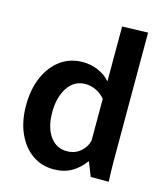

<svg xmlns="http://www.w3.org/2000/svg" viewBox="-113 -839 807 936"><g transform="rotate(15 290.0 -370.5)"><path d="M245 11Q182 11 135 -23Q88 -57 61.5 -117Q35 -177 35 -256Q35 -337 62 -399Q89 -461 137 -496Q185 -531 249 -531Q292 -531 328.5 -514.5Q365 -498 386 -473H388V-748L518 -752V-145Q518 -126 518 -98.5Q518 -71 519 -44.5Q520 -18 521 0H430L402 -71H400Q374 -34 335.5 -11.5Q297 11 245 11ZM284 -91Q325 -91 353 -115.5Q381 -140 388 -172V-383Q370 -405 343.5 -418Q317 -431 289 -431Q232 -431 199.5 -381.5Q167 -332 167 -257Q167 -180 199 -135.5Q231 -91 284 -91Z"/></g></svg>

Font: Murecho Medium
Style: Regular
Weight: 500
Designer: Neil Summerour
Foundry: Positype
Version: Version 1.010; ttfautohint (v1.8.3)